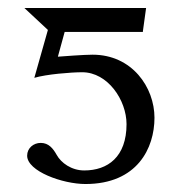

<svg xmlns="http://www.w3.org/2000/svg" viewBox="-20 -449 469 481"><path d="M297 -138C297 -56 250 -22 191 -22C159 -22 133 -41 122 -61C113 -77 102 -91 82 -91C64 -91 48 -78 48 -59C48 -20 137 12 194 12C324 12 367 -78 367 -154C367 -230 311 -312 212 -312C190 -312 139 -308 125 -307L142 -369H338V-371L346 -429H41L100 -374L66 -254C96 -263 158 -268 186 -268C250 -268 297 -198 297 -138Z"/></svg>

Font: Libertinus Sans
Style: Regular
Weight: 400
Designer: Philipp H. Poll, Khaled Hosny
Foundry: Caleb Maclennan
Version: Version 7.050;RELEASE